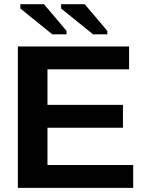

<svg xmlns="http://www.w3.org/2000/svg" viewBox="-20 -914 707 934"><path d="M627.9 -111.3V0H66.9V-688H607.9V-576.7H210.9V-403.8H578.1V-292.5H210.9V-111.3ZM432.6 -747.1 277.3 -872.6V-893.6H392.1L502 -763.7V-747.1ZM234.4 -747.1 79.1 -872.6V-893.6H193.8L303.7 -763.7V-747.1Z"/></svg>

Font: Arimo
Style: Bold
Weight: 700
Designer: Steve Matteson
Foundry: Monotype Imaging Inc.
Version: Version 1.33